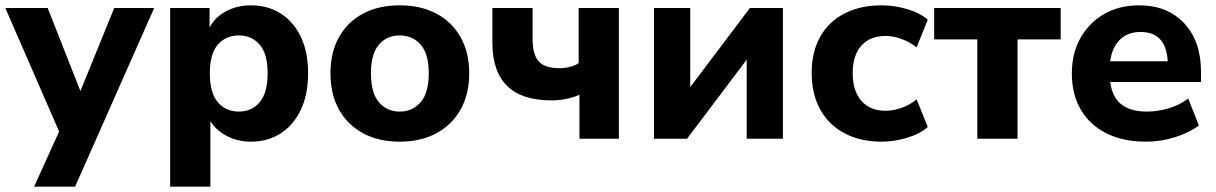

<svg xmlns="http://www.w3.org/2000/svg" viewBox="-24 -521 4567 721"><path d="M104 180 198 -27 -4 -491H155L278 -179L405 -491H555L258 180Z M615 180V-491H763V-418Q783 -456 824.5 -478.5Q866 -501 918 -501Q982 -501 1030.5 -470Q1079 -439 1106 -382Q1133 -325 1133 -246Q1133 -167 1106 -109.5Q1079 -52 1030.5 -20.5Q982 11 918 11Q869 11 828.5 -10Q788 -31 766 -66V180ZM873 -102Q921 -102 951 -137Q981 -172 981 -246Q981 -319 951 -353.5Q921 -388 873 -388Q824 -388 794 -353.5Q764 -319 764 -246Q764 -172 794 -137Q824 -102 873 -102Z M1477 11Q1398 11 1339.5 -20.5Q1281 -52 1249 -109.5Q1217 -167 1217 -246Q1217 -324 1249 -381.5Q1281 -439 1339.5 -470Q1398 -501 1477 -501Q1556 -501 1614.5 -470Q1673 -439 1705.5 -381.5Q1738 -324 1738 -246Q1738 -167 1705.5 -109.5Q1673 -52 1614.5 -20.5Q1556 11 1477 11ZM1477 -102Q1525 -102 1555.5 -137Q1586 -172 1586 -246Q1586 -319 1555.5 -353.5Q1525 -388 1477 -388Q1429 -388 1399 -353.5Q1369 -319 1369 -246Q1369 -172 1399 -137Q1429 -102 1477 -102Z M2152 0V-165Q2126 -154 2099.5 -149Q2073 -144 2047 -144Q1825 -144 1825 -361V-491H1976V-375Q1976 -317 1998.5 -291Q2021 -265 2076 -265Q2120 -265 2149 -284V-491H2300V0Z M2432 0V-491H2568V-194L2792 -491H2916V0H2780V-297L2556 0Z M3287 11Q3207 11 3147.5 -20.5Q3088 -52 3056 -110Q3024 -168 3024 -247Q3024 -326 3056 -383Q3088 -440 3147.5 -470.5Q3207 -501 3287 -501Q3334 -501 3382 -487Q3430 -473 3460 -447L3418 -343Q3393 -363 3362 -374.5Q3331 -386 3302 -386Q3243 -386 3210.5 -349.5Q3178 -313 3178 -246Q3178 -180 3210.5 -142.5Q3243 -105 3302 -105Q3330 -105 3361.5 -116Q3393 -127 3418 -148L3460 -44Q3430 -18 3382 -3.5Q3334 11 3287 11Z M3646 0V-373H3484V-491H3959V-373H3797V0Z M4280 11Q4193 11 4130.5 -20.5Q4068 -52 4034.5 -109.5Q4001 -167 4001 -245Q4001 -321 4033.5 -378.5Q4066 -436 4122.5 -468.5Q4179 -501 4253 -501Q4360 -501 4423 -433.5Q4486 -366 4486 -251V-213H4145Q4153 -155 4187.5 -128.5Q4222 -102 4283 -102Q4323 -102 4364 -114Q4405 -126 4438 -151L4478 -50Q4441 -22 4387.5 -5.5Q4334 11 4280 11ZM4259 -401Q4211 -401 4181.5 -372Q4152 -343 4145 -291H4361Q4355 -401 4259 -401Z"/></svg>

Font: Nunito Sans ExtraBold
Style: Regular
Weight: 800
Designer: Vernon Adams
Foundry: Vernon Adams
Version: Version 3.101; ttfautohint (v1.8.4.7-5d5b);gftools[0.9.27]